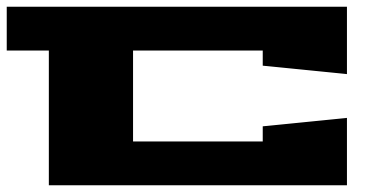

<svg xmlns="http://www.w3.org/2000/svg" viewBox="-20 -550 1130 570"><path d="M0 -400V-530H1010V-330L760 -355V-400H375V-130H760V-175L1010 -200V0H125V-400Z"/></svg>

Font: Stalin One
Style: Regular
Weight: 400
Designer: Jovanny Lemonad
Foundry: Alexey Maslov, Jovanny Lemonad
Version: Version 3.002; ttfautohint (v0.91) -l 8 -r 50 -G 200 -x 0 -w